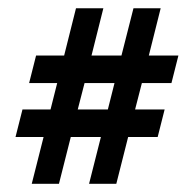

<svg xmlns="http://www.w3.org/2000/svg" viewBox="-20 -450 465 470"><path d="M124.3 0 153.3 -114.7H227L198 0H264.7L293.7 -114.7H366L383 -182H310.7L327.3 -246.7H399.7L416.7 -314H344.3L373.3 -429.7H306.7L277.3 -314H204L233 -429.7H166L137 -314H68.3L51.3 -246.7H120L103.7 -182H35L18 -114.7H86.7L57.7 0ZM187 -246.7H260.3L244 -182H170.3Z"/></svg>

Font: Jomhuria
Style: Regular
Weight: 400
Designer: Arabic design by Kourosh Beigpour, Latin design by Eben Sorkin, engineering by Lasse Fister and Khaled Hosney
Version: Version 1.0010